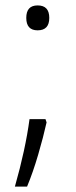

<svg xmlns="http://www.w3.org/2000/svg" viewBox="-20 -559 280 709"><path d="M77 -493Q77 -539 119 -539Q162 -539 162 -493Q162 -447 119 -447Q77 -447 77 -493ZM152 -107Q140 -53 121 12Q102 77 80 130H35Q74 -7 89 -119H148Z"/></svg>

Font: Noto Sans Thai Looped UI Narrow Light
Style: Regular
Weight: 300
Width: 4
Designer: Cadson Demak Team
Foundry: Cadson Demak Co., Ltd.
Version: Version 1.000